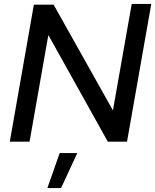

<svg xmlns="http://www.w3.org/2000/svg" viewBox="-20 -724 793 981"><path d="M254 -700H153L30 0H131L227 -545L531 0H629L753 -704H653L557 -160ZM375 58H285L222 237H292Z"/></svg>

Font: Geom
Style: Italic
Weight: 400
Italic angle: -10°
Version: Version 1.102